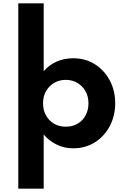

<svg xmlns="http://www.w3.org/2000/svg" viewBox="-20 -880 767 1160"><path d="M90.5 260V-860H244V-449.5Q275 -486.5 320.8 -507.2Q366.5 -528 422 -528Q496.5 -528 553.8 -491.5Q611 -455 643.5 -393.5Q676 -332 676 -256Q676 -180.5 643.5 -118.8Q611 -57 553.8 -20.5Q496.5 16 422 16Q366.5 16 320.2 -7.5Q274 -31 244 -67.5V260ZM377 -114.5Q418 -114.5 449 -132.8Q480 -151 497.2 -183Q514.5 -215 514.5 -256Q514.5 -297.5 496.2 -329.5Q478 -361.5 447 -379.5Q416 -397.5 377 -397.5Q339 -397.5 307.8 -379.5Q276.5 -361.5 258.2 -329.5Q240 -297.5 240 -256Q240 -215 257.8 -183Q275.5 -151 306.2 -132.8Q337 -114.5 377 -114.5Z"/></svg>

Font: Spartan Thin
Style: Bold
Weight: 700
Version: Version 1.004